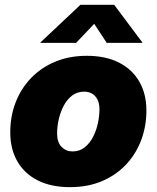

<svg xmlns="http://www.w3.org/2000/svg" viewBox="-20 -772 655 803"><path d="M272.5 10.7Q194.3 10.7 138.4 -17.3Q82.5 -45.4 52.7 -96.9Q22.9 -148.4 22.9 -218.3Q22.9 -285.6 45.4 -343.8Q67.9 -401.9 110.1 -445.8Q152.3 -489.7 211.4 -514.2Q270.5 -538.6 343.3 -538.6Q421.4 -538.6 477.1 -510.5Q532.7 -482.4 562.5 -430.9Q592.3 -379.4 592.3 -309.6Q592.3 -244.6 570.8 -186.8Q549.3 -128.9 507.8 -84.5Q466.3 -40 407 -14.6Q347.7 10.7 272.5 10.7ZM283.2 -138.7Q313 -138.7 334.5 -156Q356 -173.3 369.6 -200.2Q383.3 -227.1 389.6 -257.6Q396 -288.1 396 -314.5Q396 -339.4 387.5 -356Q378.9 -372.6 364.5 -380.6Q350.1 -388.7 332.5 -388.7Q302.2 -388.7 280.8 -371.8Q259.3 -355 245.6 -328.1Q231.9 -301.3 225.3 -271.2Q218.8 -241.2 218.8 -214.4Q218.8 -176.8 237.5 -157.7Q256.3 -138.7 283.2 -138.7ZM298.3 -592.8H148.9L149.4 -594.7L316.4 -752H457.5L575.2 -594.7V-592.8H426.3L374 -672.4Z"/></svg>

Font: Inter 24pt Black
Style: Italic
Weight: 900
Italic angle: -9.3988°
Designer: Rasmus Andersson
Foundry: rsms
Version: Version 4.001;git-66647c0bb